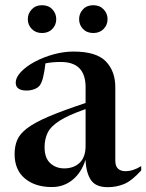

<svg xmlns="http://www.w3.org/2000/svg" viewBox="-20 -726 576 756"><path d="M536 -55Q498.5 -13.5 468.2 -1.2Q438 11 404 11Q357.5 11 338.5 -16.5Q319.5 -44 316.5 -97Q301.5 -47.5 266.5 -18.5Q231.5 10.5 184 10.5Q118.5 10.5 78 -23.2Q37.5 -57 37.5 -119.5Q37.5 -150.5 47.8 -174.8Q58 -199 86.8 -221Q115.5 -243 171 -266.8Q226.5 -290.5 317 -320.5V-383Q317 -482 219.5 -482Q185.5 -482 159 -476.5Q155.5 -446.5 150 -423Q144.5 -399.5 136 -389Q129 -380 114.8 -374.8Q100.5 -369.5 85 -369.5Q42 -369.5 42 -400Q42 -421.5 62.8 -443.2Q83.5 -465 117.2 -483Q151 -501 191 -512Q231 -523 269.5 -523Q359 -523 396.5 -484.5Q434 -446 434 -382.5V-94.5Q434 -71.5 444.8 -61.8Q455.5 -52 473.5 -52Q504.5 -52 536 -72ZM155.5 -146.5Q155.5 -104 177.8 -83.5Q200 -63 233 -63Q270.5 -63 293.8 -85.2Q317 -107.5 317 -151.5V-296.5Q248.5 -272.5 214 -250.2Q179.5 -228 167.5 -203Q155.5 -178 155.5 -146.5ZM145.5 -596Q120.5 -596 105 -612Q89.5 -628 89.5 -650.5Q89.5 -673 105 -689.2Q120.5 -705.5 145.5 -705.5Q171 -705.5 186.2 -689.2Q201.5 -673 201.5 -650.5Q201.5 -628 186.2 -612Q171 -596 145.5 -596ZM347.5 -596Q322 -596 306.8 -612Q291.5 -628 291.5 -650.5Q291.5 -673 306.8 -689.2Q322 -705.5 347.5 -705.5Q372.5 -705.5 388 -689.2Q403.5 -673 403.5 -650.5Q403.5 -628 388 -612Q372.5 -596 347.5 -596Z"/></svg>

Font: Newsreader 72pt Medium
Style: Regular
Weight: 500
Designer: Hugues Gentile
Foundry: Production Type
Version: Version 1.003; ttfautohint (v1.8.3)